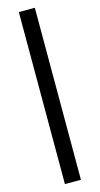

<svg xmlns="http://www.w3.org/2000/svg" viewBox="-167 -898 637 1228"><g transform="rotate(-15 152.0 -284.5)"><path d="M99 285V-854H205V285Z"/></g></svg>

Font: Noto Sans JP ExtraBold
Style: Regular
Weight: 800
Designer: Ryoko NISHIZUKA  (kana, bopomofo & ideographs); Paul D. Hunt (Latin, Greek & Cyrillic); Sandoll Communications , Soo-you
Foundry: Adobe
Version: Version 2.004-H2;hotconv 1.0.118;makeotfexe 2.5.65603